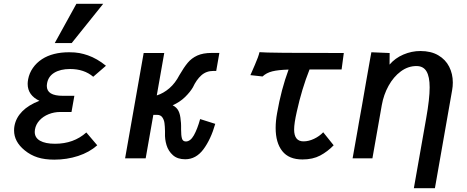

<svg xmlns="http://www.w3.org/2000/svg" viewBox="-20 -827 2440 1003"><path d="M108.5 -42Q53.5 -87 53.5 -145.5Q53.5 -158.5 55.5 -169Q63.5 -212 96.2 -245.2Q129 -278.5 186 -300.5Q156.5 -314 140.5 -336.2Q124.5 -358.5 124.5 -389Q124.5 -399 127 -413Q133 -445 151.8 -472Q170.5 -499 199.5 -518Q255 -554 341.5 -554Q372.5 -554 395 -549.8Q417.5 -545.5 439 -538Q487.5 -521 533.5 -483.5L467 -426Q419.5 -466.5 346 -466.5Q295.5 -466.5 263.2 -446.8Q231 -427 225.5 -389Q224.5 -382 224.5 -378.5Q224.5 -352 245.5 -339.2Q266.5 -326.5 308.5 -326.5H368.5L353.5 -242H294.5Q263 -242 234.2 -230.5Q205.5 -219 186.2 -198Q167 -177 162.5 -150Q161.5 -142 161.5 -138Q161.5 -107.5 189.2 -91.8Q217 -76 267.5 -76Q365 -76 431 -135L488 -68Q447 -31.5 388 -12.2Q329 7 263.5 7Q213.5 7 176.5 -4.8Q139.5 -16.5 108.5 -42ZM266 -602 379 -807H519L354.5 -602Z M842 -132V-142.5Q841.5 -167 839.2 -184Q837 -201 828 -214Q819 -227 800.5 -227H781L741 0H633.5L730.5 -550H838L799 -328.5Q834 -339.5 864.8 -366Q895.5 -392.5 917.5 -435Q941 -475.5 960.8 -499.2Q980.5 -523 1010.5 -536.8Q1040.5 -550.5 1086 -550.5H1126L1109.5 -456.5H1095Q1057.5 -456.5 1031.8 -433.5Q1006 -410.5 987.5 -370.5Q973.5 -346.5 946.8 -320.2Q920 -294 882 -277Q903 -266.5 912.5 -247.5Q922 -228.5 924 -197.5Q926 -185.5 926 -169.5Q926 -153.5 926 -150Q926 -119 930.5 -103.5Q935 -88 951 -88Q974.5 -88 992.8 -120.2Q1011 -152.5 1025.5 -205L1104.5 -180Q1081.5 -99.5 1042.8 -47.2Q1004 5 947.5 5Q907.5 5 883.5 -16.2Q859.5 -37.5 850 -68.8Q840.5 -100 842 -132Z M1300.5 -463Q1302.5 -468 1311.8 -489Q1321 -510 1327 -526.5Q1333 -543 1335.5 -554.5Q1373 -550 1776 -550L1764.5 -464H1597Q1556.5 -362.5 1530.5 -244Q1516.5 -182.5 1516.5 -150.5Q1516.5 -88.5 1565.5 -88.5Q1592.5 -88.5 1620.5 -101.8Q1648.5 -115 1668.5 -136L1723 -68Q1691 -35 1652.5 -14.5Q1614 6 1560 6Q1489 6 1454.5 -37.8Q1420 -81.5 1420 -158.5Q1420 -195 1427.5 -236Q1449 -360 1487.5 -463.5Q1433 -462 1402.2 -454.2Q1371.5 -446.5 1351.5 -427.5L1288 -434.5Q1290.5 -439.5 1293.5 -446.8Q1296.5 -454 1300.5 -463Z M2224.5 -370.5Q2224.5 -426.5 2208 -454.2Q2191.5 -482 2155.5 -482Q2111.5 -482 2073.5 -453.8Q2035.5 -425.5 2009.8 -378.8Q1984 -332 1974.5 -278L1925.5 0H1822L1849.5 -155L1854.5 -184.5L1871 -276Q1881.5 -338 1892.5 -400Q1903.5 -462 1913 -516Q1917.5 -539 1920 -554L2015.5 -550L2015 -489.5Q2044 -523.5 2087.2 -542Q2130.5 -560.5 2176 -560.5Q2231.5 -560.5 2269.5 -538.2Q2307.5 -516 2326.5 -478.5Q2345.5 -441 2345.5 -396Q2345.5 -375.5 2342 -356.5L2252 156H2142L2206.5 -210Q2224.5 -311 2224.5 -370.5Z"/></svg>

Font: JuliaMono SemiBoldItalic
Style: Regular
Weight: 600
Italic angle: -9°
Monospace: yes
Designer: cormullion
Foundry: corm
Version: Version 0.049; ttfautohint (v1.8.4)